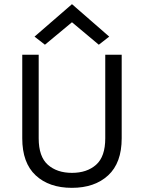

<svg xmlns="http://www.w3.org/2000/svg" viewBox="-20 -892 694 923"><path d="M166 -629V-227Q166 -139 210 -100Q254 -61 326 -61Q398 -61 442 -100Q486 -139 486 -227V-629H565V-227Q565 -109 500 -49Q435 11 325.5 11Q216 11 151.5 -49Q87 -109 87 -227V-629ZM505 -716 455 -677 326 -785 196 -677 146 -716 326 -872Z"/></svg>

Font: Karla
Style: Regular
Weight: 400
Designer: Jonathan Pinhorn
Version: Version 1.000